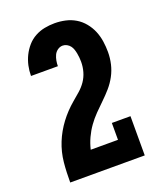

<svg xmlns="http://www.w3.org/2000/svg" viewBox="-138 -832 775 920"><g transform="rotate(-20 250.0 -371.5)"><path d="M60 0V-1Q60 -26 61 -51.5Q62 -77 64.5 -102Q67 -127 73 -151.5Q79 -176 88.5 -199.5Q98 -223 110.5 -245Q123 -267 138 -287Q153 -307 170.5 -325.5Q188 -344 207 -360Q226 -376 245.5 -393Q265 -410 279 -430.5Q293 -451 300 -475.5Q307 -500 307 -526Q307 -537 306 -547.5Q305 -558 303 -569Q301 -580 297.5 -590.5Q294 -601 287.5 -609.5Q281 -618 271 -623.5Q261 -629 250 -629Q236 -629 224 -620.5Q212 -612 206 -599Q200 -586 197.5 -572Q195 -558 195 -544H58Q58 -570 63.5 -595.5Q69 -621 80.5 -644.5Q92 -668 109.5 -688Q127 -708 150 -720.5Q173 -733 198.5 -738Q224 -743 250 -743Q278 -743 305 -737Q332 -731 355.5 -717Q379 -703 397 -681Q415 -659 425.5 -633.5Q436 -608 440 -580.5Q444 -553 444 -526Q444 -495 437 -465Q430 -435 415.5 -408Q401 -381 381 -358Q361 -335 339 -314Q317 -293 295.5 -271Q274 -249 256.5 -224.5Q239 -200 226 -172Q213 -144 206 -114H345V-200H440V0Z"/></g></svg>

Font: Iosevka Slab Heavy
Style: Regular
Weight: 900
Monospace: yes
Designer: Belleve Invis
Foundry: Belleve Invis
Version: Version 11.1.0; ttfautohint (v1.8.3)